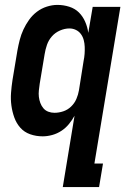

<svg xmlns="http://www.w3.org/2000/svg" viewBox="-20 -548 540 783"><path d="M202 -88Q220 -88 238 -94Q256 -100 270 -113.5Q284 -127 291.5 -144.5Q299 -162 302 -180L321 -300Q324 -314 325 -328.5Q326 -343 325.5 -357Q325 -371 321.5 -384.5Q318 -398 310 -409Q302 -420 289.5 -426Q277 -432 263 -432Q244 -432 224.5 -423.5Q205 -415 191.5 -399.5Q178 -384 171.5 -365Q165 -346 162 -327L142 -207Q140 -193 138.5 -179.5Q137 -166 138.5 -153Q140 -140 144.5 -128Q149 -116 157 -106.5Q165 -97 177 -92.5Q189 -88 202 -88ZM236 215 284 -76Q274 -58 261 -42Q248 -26 230.5 -14.5Q213 -3 193 2.5Q173 8 154 8Q127 8 103 -0.5Q79 -9 63 -27Q47 -45 38.5 -68.5Q30 -92 26.5 -117.5Q23 -143 25 -169.5Q27 -196 31 -222L51 -342Q55 -364 60.5 -385.5Q66 -407 75.5 -427.5Q85 -448 98.5 -467Q112 -486 130.5 -500Q149 -514 171 -521Q193 -528 214 -528Q239 -528 262.5 -520.5Q286 -513 302 -497Q318 -481 327.5 -459Q337 -437 340 -414L358 -520H471L365 119H400L384 215Z"/></svg>

Font: Iosevka
Style: Bold Italic
Weight: 700
Italic angle: -9°
Monospace: yes
Designer: Belleve Invis
Foundry: Belleve Invis
Version: Version 32.5.0; ttfautohint (v1.8.4)